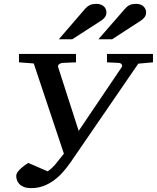

<svg xmlns="http://www.w3.org/2000/svg" viewBox="-20 -947 803 983"><path d="M688 -621.1 339.8 -113.8Q321.3 -87.4 300 -63.7Q278.8 -40 253.9 -22.2Q229 -4.4 200.7 5.9Q172.4 16.1 140.1 16.1Q116.7 16.1 101.8 10Q86.9 3.9 78.4 -5.6Q69.8 -15.1 66.4 -26.1Q63 -37.1 63 -46.9Q63 -54.2 68.1 -62.7Q73.2 -71.3 81.8 -79.8Q90.3 -88.4 101.6 -96.9Q112.8 -105.5 125 -112.8L224.1 -69.8Q245.6 -84 266.1 -108.9Q286.6 -133.8 307.1 -160.2L152.8 -622.1L77.1 -627.9V-670.9H369.1V-627.9L300.8 -625Q289.6 -624 282.2 -617.7Q274.9 -611.3 277.8 -603L382.8 -276.9L603 -603Q607.4 -610.4 603 -617.2Q598.6 -624 587.9 -625L527.8 -627.9V-670.9H763.2V-627.9ZM524.9 -884.3Q524.9 -870.1 518.3 -860.6Q511.7 -851.1 501 -843.3L350.1 -746.1H281.2L416 -902.3Q425.8 -913.6 438.7 -920.4Q451.7 -927.2 474.1 -927.2Q487.3 -927.2 496.8 -923.3Q506.3 -919.4 512.7 -913.3Q519 -907.2 522 -899.4Q524.9 -891.6 524.9 -884.3ZM728 -884.3Q728 -870.1 721.4 -860.6Q714.8 -851.1 704.1 -843.3L554.2 -746.1H483.9L620.1 -902.3Q625 -908.2 630.4 -912.6Q635.7 -917 642.3 -920.4Q648.9 -923.8 657.5 -925.5Q666 -927.2 677.2 -927.2Q690.4 -927.2 700 -923.3Q709.5 -919.4 715.6 -913.3Q721.7 -907.2 724.9 -899.4Q728 -891.6 728 -884.3Z"/></svg>

Font: Charis SIL
Style: Italic
Weight: 400
Italic angle: -11°
Foundry: SIL International
Version: Version 4.112